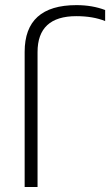

<svg xmlns="http://www.w3.org/2000/svg" viewBox="-20 -744 438 764"><path d="M78.1 0V-537.6Q78.1 -723.6 284.2 -723.6Q347.2 -723.6 398.4 -704.1V-660.2Q350.1 -679.7 283.7 -679.7Q129.4 -679.7 129.4 -536.6V0Z"/></svg>

Font: Sansation Light
Style: Light
Weight: 300
Designer: Bernd Montag
Version: Version 1.301